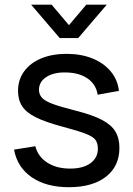

<svg xmlns="http://www.w3.org/2000/svg" viewBox="-20 -785 570 820"><path d="M113 -765H200.5L274.5 -677.5L348.5 -765H436L314 -622.5H235ZM274 14.5Q177.5 14.5 115.8 -27.8Q54 -70 40 -146L131 -160.5Q142 -116.5 181.5 -90.8Q221 -65 279.5 -65Q335 -65 366.5 -88Q398 -111 398 -150.5Q398 -173.5 387.5 -187.8Q377 -202 344.2 -214.5Q311.5 -227 245.5 -244.5Q174 -263.5 133 -284Q92 -304.5 74.5 -331.5Q57 -358.5 57 -397Q57 -444.5 83 -480.2Q109 -516 155.8 -535.5Q202.5 -555 264.5 -555Q326 -555 374.5 -535.5Q423 -516 452.8 -480.2Q482.5 -444.5 488 -397L397 -380.5Q390.5 -424 355.2 -449Q320 -474 264.5 -475.5Q212 -477.5 179.2 -457Q146.5 -436.5 146.5 -401.5Q146.5 -382 158.8 -368Q171 -354 204.2 -341.5Q237.5 -329 301 -313Q372.5 -295 413.8 -273.8Q455 -252.5 472.5 -223.8Q490 -195 490 -153Q490 -75 432.5 -30.2Q375 14.5 274 14.5Z"/></svg>

Font: Manrope ExtraLight Medium
Style: Regular
Weight: 500
Version: Version 4.504